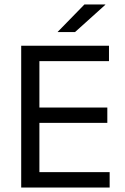

<svg xmlns="http://www.w3.org/2000/svg" viewBox="-20 -845 563 865"><path d="M75.5 0V-639H157.5V0ZM100 0V-69.5H474V0ZM122.5 -291.5V-360.5H463.5V-291.5ZM99.5 -569.5V-639H471V-569.5ZM360.5 -825H454.5V-823.5L318 -700.5H240V-701.5Z"/></svg>

Font: Anek Gurmukhi
Style: Regular
Weight: 400
Designer: Sarang Kulkarni (Gurmukhi), Yesha Goshar (Latin)
Foundry: Ek Type
Version: Version 1.003